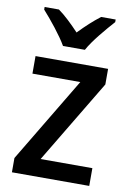

<svg xmlns="http://www.w3.org/2000/svg" viewBox="-86 -820 592 873"><g transform="rotate(10 209.5 -383.0)"><path d="M161 -606H262C286 -651 341 -715 376 -754V-766H309C275 -740 246 -713 211 -677C179 -711 145 -744 114 -766H48V-754C84 -714 136 -650 161 -606ZM389 0V-82H150L381 -467V-539H46V-458H267L32 -66V0Z"/></g></svg>

Font: Noto Sans Myanmar UI SemiCondensed Medium
Style: Regular
Weight: 500
Width: 4
Designer: Monotype Design Team
Foundry: Monotype Imaging Inc.
Version: Version 2.103